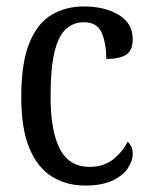

<svg xmlns="http://www.w3.org/2000/svg" viewBox="-20 -566 466 596"><path d="M244 10Q186 10 141 -18Q96 -46 71 -106.5Q46 -167 46 -265Q46 -372 71.5 -433.5Q97 -495 141 -520.5Q185 -546 240 -546Q305 -546 348.5 -520Q392 -494 392 -444Q392 -410 372 -396.5Q352 -383 310 -383Q310 -430 296 -463.5Q282 -497 240 -497Q209 -497 185.5 -476.5Q162 -456 149.5 -406Q137 -356 137 -266Q137 -159 166 -103.5Q195 -48 258 -48Q302 -48 331.5 -71.5Q361 -95 376 -126Q383 -120 387.5 -111Q392 -102 392 -88Q392 -67 377 -44Q362 -21 329 -5.5Q296 10 244 10Z"/></svg>

Font: Noto Serif Sinhala Condensed
Style: Regular
Weight: 400
Width: 3
Designer: Jelle Bosma - Monotype Design Team
Foundry: Monotype Imaging Inc.
Version: Version 2.007; ttfautohint (v1.8.4.7-5d5b)